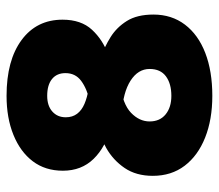

<svg xmlns="http://www.w3.org/2000/svg" viewBox="-62 -604 683 600"><g transform="rotate(-90 280.0 -303.5)"><path d="M196 -342 262 -364Q304 -374 328 -392Q352 -410 352 -441Q352 -468 333.5 -483Q315 -498 281 -498Q250 -498 232 -482Q214 -466 214 -440Q214 -419 225 -404.5Q236 -390 256 -381.5Q276 -373 301 -369L402 -330Q434 -319 464.5 -300Q495 -281 515 -249Q535 -217 535 -166Q535 -109 503.5 -67.5Q472 -26 415 -4Q358 18 281 18Q207 18 150.5 -4.5Q94 -27 62.5 -68.5Q31 -110 31 -168Q31 -220 55.5 -256Q80 -292 118 -313.5Q156 -335 196 -342ZM409 -307 316 -270Q255 -262 228 -236Q201 -210 201 -178Q201 -146 223 -128Q245 -110 281 -110Q319 -110 342 -127Q365 -144 365 -178Q365 -214 328.5 -237.5Q292 -261 226 -265L184 -299Q121 -315 84 -353Q47 -391 47 -449Q47 -504 76.5 -543Q106 -582 159 -603.5Q212 -625 281 -625Q392 -625 455.5 -578Q519 -531 519 -450Q519 -392 487.5 -358Q456 -324 409 -307Z"/></g></svg>

Font: Baloo Bhaijaan 2 ExtraBold
Style: Regular
Weight: 800
Designer: Sanskriti Dholi, Noopur Datye and Ek Type
Foundry: Ek Type
Version: Version 1.701